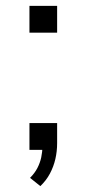

<svg xmlns="http://www.w3.org/2000/svg" viewBox="-20 -509 294 652"><path d="M117 123 82 95Q98 79 107 61.5Q116 44 120 25.5Q124 7 124 -12L141 0H80V-91H174V-23Q174 5 168 31Q162 57 149.5 80.5Q137 104 117 123ZM80 -398V-489H174V-398Z"/></svg>

Font: Nunito Sans 10pt SemiExpanded Light
Style: Regular
Weight: 300
Width: 6
Designer: Vernon Adams
Foundry: Vernon Adams
Version: Version 3.101;gftools[0.9.27]